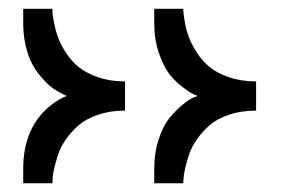

<svg xmlns="http://www.w3.org/2000/svg" viewBox="-20 -420 673 440"><path d="M266.6 -233.4V-166.5Q232.4 -166.5 205.1 -157.2Q177.7 -147.9 160.6 -133.3Q143.6 -118.7 131.1 -100.8Q118.7 -83 113 -65.4Q107.4 -47.9 104 -33.2Q100.6 -18.6 100.6 -9.3L100.1 0H33.2V-33.2Q33.2 -130.4 99.1 -180.7Q117.7 -194.8 133.3 -200.2Q131.3 -200.7 127.7 -202.4Q124 -204.1 113.5 -210Q103 -215.8 93.8 -223.6Q84.5 -231.4 72.8 -245.4Q61 -259.3 52.7 -275.4Q44.4 -291.5 38.8 -315.4Q33.2 -339.4 33.2 -366.7V-399.9H100.1Q100.1 -396.5 100.3 -390.4Q100.6 -384.3 104 -366.9Q107.4 -349.6 113 -334Q118.7 -318.4 131.1 -299.1Q143.6 -279.8 160.6 -266.1Q177.7 -252.4 205.1 -242.9Q232.4 -233.4 266.6 -233.4ZM566.9 -233.4V-166.5Q532.7 -166.5 505.1 -157.2Q477.5 -147.9 460.7 -133.3Q443.8 -118.7 431.4 -100.8Q418.9 -83 413.1 -65.4Q407.2 -47.9 404.1 -33.2Q400.9 -18.6 400.4 -9.3L399.9 0H333.5V-33.2Q333.5 -70.3 343.8 -101.3Q354 -132.3 368.7 -149.9Q383.3 -167.5 397.9 -179.7Q412.6 -191.9 422.9 -196.3L433.1 -200.2Q429.2 -201.7 422.4 -204.6Q415.5 -207.5 398.4 -220.5Q381.3 -233.4 368.2 -250.2Q355 -267.1 344.2 -298.3Q333.5 -329.6 333.5 -366.7V-399.9H399.9Q399.9 -396.5 400.4 -390.4Q400.9 -384.3 404.1 -366.9Q407.2 -349.6 413.1 -334Q418.9 -318.4 431.4 -299.1Q443.8 -279.8 460.7 -266.1Q477.5 -252.4 505.1 -242.9Q532.7 -233.4 566.9 -233.4Z"/></svg>

Font: Malkor
Style: Regular
Weight: 400
Version: Version 1.3